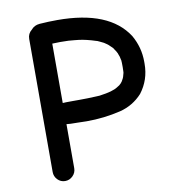

<svg xmlns="http://www.w3.org/2000/svg" viewBox="-80 -773 770 850"><g transform="rotate(-10 305.0 -348.0)"><path d="M194 -336Q200 -337 242 -337H268Q307 -337 345 -339Q361 -339 374 -342Q376 -342 389.5 -344.5Q403 -347 415.5 -351Q428 -355 428.5 -355.5Q429 -356 430 -356Q441 -361 451 -368L453 -369Q463 -377 468 -385L475 -398Q476 -398 482 -421Q482 -425 482.5 -427.5Q483 -430 483 -447Q483 -470 482 -478L481 -481Q479 -495 473 -508V-509Q468 -520 461 -529Q459 -536 437 -555L433 -558Q422 -567 403 -575Q400 -576 396.5 -578Q393 -580 388 -581Q345 -595 312 -599L293 -601Q272 -604 230 -604L194 -603ZM145 6Q125 6 111 -8.5Q97 -23 97 -43V-641Q97 -665 116 -680Q130 -697 154 -699Q194 -702 234 -702Q467 -702 549 -574Q581 -518 581 -454V-444Q581 -372 538 -316Q497 -271 438 -256Q363 -238 285 -238Q264 -238 244 -239Q206 -239 194 -241V-43Q194 -23 179.5 -8.5Q165 6 145 6Z"/></g></svg>

Font: Bad Comic
Style: Regular
Weight: 400
Designer: GGBotNet
Foundry: f0n7
Version: 0.9